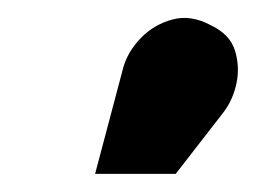

<svg xmlns="http://www.w3.org/2000/svg" viewBox="-20 -790 307 212"><path d="M226 -665Q237 -679 241 -697.5Q245 -716 239.5 -734Q234 -752 213 -762Q191 -774 170.5 -768.5Q150 -763 135.5 -748Q121 -733 116 -715L85 -598H174Z"/></svg>

Font: Advent Pro Black
Style: Regular
Weight: 900
Version: Version 3.000